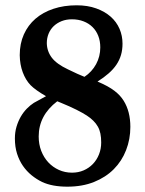

<svg xmlns="http://www.w3.org/2000/svg" viewBox="-20 -680 540 717"><path d="M151.9 -320.8Q132.3 -332 117.9 -342.3Q103.5 -352.5 93.8 -362.3Q75.7 -381.3 64.9 -410.2Q54.2 -439 53.7 -474.1Q53.7 -517.1 69.1 -551.5Q84.5 -585.9 112.5 -610.1Q140.6 -634.3 179.7 -647.2Q218.8 -660.2 266.1 -660.2Q307.1 -660.2 339.1 -648.7Q371.1 -637.2 393.1 -617.9Q415 -598.6 426.3 -572.5Q437.5 -546.4 437.5 -517.1Q437.5 -494.1 431.9 -474.9Q426.3 -455.6 414.8 -438.5Q403.3 -421.4 385.7 -406Q368.2 -390.6 344.2 -375.5Q364.7 -366.7 380.4 -358.2Q396 -349.6 407.5 -340.8Q418.9 -332 427.2 -323Q435.5 -314 441.9 -303.7Q466.8 -263.7 466.8 -206.1Q466.8 -160.2 450.9 -119.4Q435.1 -78.6 405 -48.3Q375 -18.1 331.3 -0.5Q287.6 17.1 231.4 17.1Q174.8 17.1 137.2 -0.5Q116.2 -10.7 97.9 -25.6Q79.6 -40.5 65.7 -60.5Q51.8 -80.6 43.7 -106Q35.6 -131.3 35.6 -163.1Q35.6 -186.5 41.7 -207Q47.9 -227.5 57.6 -244.4Q67.4 -261.2 80.1 -274.2Q92.8 -287.1 106.4 -295.9Q110.4 -298.3 151.9 -320.8ZM295.4 -393.1Q323.2 -411.6 338.9 -440.4Q354.5 -469.2 354.5 -502.9Q354.5 -526.9 346.9 -546.1Q339.4 -565.4 325.4 -579.1Q311.5 -592.8 292 -600.3Q272.5 -607.9 248.5 -607.9Q227.5 -607.9 210.2 -601.1Q192.9 -594.2 180.4 -582.3Q168 -570.3 161.4 -554Q154.8 -537.6 154.8 -519Q155.3 -488.8 173.3 -464.8Q191.4 -440.9 233.9 -420.9L269 -404.3ZM193.8 -301.8Q124.5 -249 124.5 -170.4Q124.5 -141.1 134 -116.5Q143.6 -91.8 160.4 -73.7Q177.2 -55.7 200 -45.4Q222.7 -35.2 249 -35.2Q272.5 -35.2 292.2 -43.7Q312 -52.2 326.7 -67.4Q341.3 -82.5 349.6 -103.3Q357.9 -124 357.9 -147.9Q357.9 -166.5 355 -180.9Q352.1 -195.3 345.5 -207Q338.9 -218.8 328.6 -229Q318.4 -239.3 304.2 -248.5Q290 -257.8 265.9 -270Q241.7 -282.2 207 -296.4Z"/></svg>

Font: XB Kayhan
Style: Bold
Weight: 700
Designer: Behnam
Foundry: Irmug
Version: Version 7.300 2009